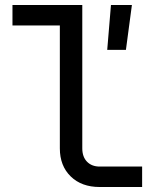

<svg xmlns="http://www.w3.org/2000/svg" viewBox="-20 -750 640 770"><path d="M380 0Q307 0 263.5 -42.5Q220 -85 220 -155V-648H30V-730H310V-155Q310 -121 329 -101.5Q348 -82 380 -82H550V0ZM410 -550 425 -730H509L485 -550Z"/></svg>

Font: JetBrainsMono NFM
Style: Regular
Weight: 400
Monospace: yes
Designer: Philipp Nurullin, Konstantin Bulenkov
Foundry: JetBrains
Version: Version 2.304; ttfautohint (v1.8.4.7-5d5b);Nerd Fonts 3.3.0